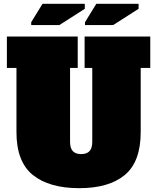

<svg xmlns="http://www.w3.org/2000/svg" viewBox="-20 -969 821 1003"><path d="M66 -279V-614H16V-778H386V-614H346V-228Q346 -195 360.5 -179.5Q375 -164 404 -164Q433 -164 447.5 -179.5Q462 -195 462 -228V-614H422V-778H765V-614H715V-279Q715 -124 632 -55Q549 14 394 14Q237 14 151.5 -55Q66 -124 66 -279ZM143 -838V-853L202 -949H423V-923L290 -838ZM424 -838V-853L483 -949H704V-923L571 -838Z"/></svg>

Font: Alfa Slab One
Style: Regular
Weight: 400
Designer: JM Sole
Foundry: JM Sole
Version: Version 2.000